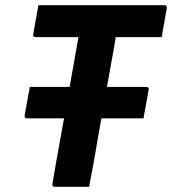

<svg xmlns="http://www.w3.org/2000/svg" viewBox="-20 -720 663 740"><path d="M95 -385H544Q549 -385 551.5 -382Q554 -379 553 -374Q548 -345 543 -319Q538 -293 533 -264H84Q81 -264 78.5 -265.5Q76 -267 75.5 -269.5Q75 -272 75 -275Q80 -305 85 -331Q90 -357 95 -385ZM128 -700H614Q619 -700 621.5 -696.5Q624 -693 623 -689Q618 -659 613 -633Q608 -607 603 -577H117Q114 -577 111.5 -578.5Q109 -580 108 -582.5Q107 -585 108 -588Q113 -618 118 -644Q123 -670 128 -700ZM324 0Q291 0 258 0Q225 0 191 0Q186 0 183.5 -3Q181 -6 182 -11Q195 -89 209 -165Q223 -241 236.5 -317.5Q250 -394 263.5 -470.5Q277 -547 291 -625L442 -623L430 -602Q427 -582 423.5 -561Q420 -540 416.5 -519.5Q413 -499 409 -479Q398 -415 386.5 -352.5Q375 -290 364 -226.5Q353 -163 342 -99Q337 -71 332 -46Q327 -21 324 0Z"/></svg>

Font: RecMonoLinear Nerd Font Mono
Style: Bold Italic
Weight: 700
Italic angle: -10°
Monospace: yes
Version: Version 1.085; ttfautohint (v1.8.4.7-5d5b);Nerd Fonts 3.2.1